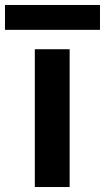

<svg xmlns="http://www.w3.org/2000/svg" viewBox="-65 -752 422 772"><path d="M75 -554V0H215V-554ZM-45 -632H337V-732H-45Z"/></svg>

Font: Malmofest SemiBold
Style: Regular
Weight: 600
Designer: Jonny Pinhorn (Poppins), Kolossal
Version: Version 1.004;Glyphs 3.1.2 (3151)